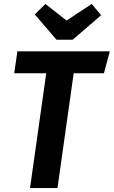

<svg xmlns="http://www.w3.org/2000/svg" viewBox="-20 -952 576 972"><path d="M506 -581H353L271 0H132L214 -581H52L68 -692H536ZM492 -875 348 -751H266L156 -879L210 -932L317 -848L444 -932Z"/></svg>

Font: Fira Sans Condensed SemiBold
Style: Italic
Weight: 600
Width: 3
Italic angle: -8°
Designer: bBox Type GmbH & Carrois Corporate GbR & Edenspiekermann AG
Foundry: bBox Type GmbH & Carrois Corporate GbR & Edenspiekermann AG
Version: Version 4.301